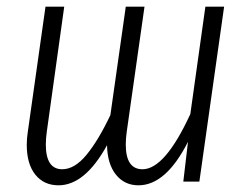

<svg xmlns="http://www.w3.org/2000/svg" viewBox="-20 -543 737 574"><path d="M650 -523 576 0H528L542 -119Q476 11 394 11Q352 11 326.5 -21Q301 -53 300 -109Q234 11 155 11Q111 11 85.5 -21Q60 -53 60 -110Q60 -129 63 -148L116 -523H172L120 -150Q117 -129 117 -111Q117 -37 166 -37Q203 -37 238.5 -80Q274 -123 310 -199L356 -523H412L359 -150Q356 -129 356 -111Q356 -37 406 -37Q473 -37 549 -202L594 -523Z"/></svg>

Font: Fira Sans Extra Condensed Light
Style: Italic
Weight: 300
Width: 3
Italic angle: -8°
Designer: Carrois Corporate & Edenspiekermann AG
Foundry: Carrois Corporate GbR & Edenspiekermann AG
Version: Version 4.203